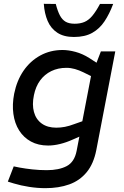

<svg xmlns="http://www.w3.org/2000/svg" viewBox="-20 -771 648 1000"><path d="M216.4 209Q175.1 209 131.8 202.3Q88.5 195.5 52.3 184.6L20.8 174.9L51.5 95.5L82.4 101.8Q112.2 107.3 148.8 111.3Q185.5 115.3 223.8 115.3Q287 115.3 327.4 94.1Q367.8 72.9 379.1 14.7L460.1 -406.2L474.9 -423.9L505.4 -503.2H580.4L481.6 10.4Q467.6 82.1 431.4 126Q395.1 170 340.6 189.5Q286.1 209 216.4 209ZM230.6 -13Q179.3 -13 141.3 -33.8Q103.2 -54.5 79.8 -91.5Q56.4 -128.4 49.7 -177.7Q42.9 -227.1 53.9 -283.5Q67.9 -352.1 102.8 -402.9Q137.8 -453.6 190 -482.1Q242.2 -510.6 306 -510.6Q336.9 -510.6 373.3 -500.8Q409.7 -491 445 -468.8L492.5 -438.1L460.3 -371.7L414.3 -394.4Q392 -405.3 370.1 -411.5Q348.2 -417.7 326 -417.7Q282.2 -417.7 247.2 -400.7Q212.2 -383.7 189 -352.1Q165.8 -320.5 156.7 -275.4Q146.3 -225.9 156.9 -187.5Q167.4 -149.2 197.3 -127.6Q227.2 -106 273.2 -106Q295.6 -106 318.4 -110.4Q341.3 -114.9 366.6 -124.6L409.2 -139.6L423.9 -72.7L358.6 -44Q325.9 -29.2 293 -21.1Q260 -13 230.6 -13ZM365 -578.4Q312.3 -578.4 278.6 -600.6Q244.8 -622.8 228.1 -661.9Q211.5 -700.9 208.1 -751.1L270.5 -750.4Q279.9 -713.6 291.9 -690.8Q303.9 -668.1 322 -657.7Q340.1 -647.4 368.7 -647.4Q398.2 -647.4 420 -656.7Q441.7 -665.9 460.8 -688.6Q479.9 -711.4 500.8 -750.4H569.4Q550.2 -698.7 524.4 -660Q498.7 -621.3 460.5 -599.9Q422.3 -578.4 365 -578.4Z"/></svg>

Font: REM Medium
Style: Italic
Weight: 500
Italic angle: -11°
Designer: Octavio Pardo
Foundry: Ashler Design
Version: Version 1.005;gftools[0.9.28]